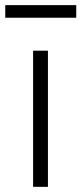

<svg xmlns="http://www.w3.org/2000/svg" viewBox="-60 -725 315 745"><path d="M126 0H68.4V-528.3H126ZM235.8 -656.2H-39.6V-705.1H235.8Z"/></svg>

Font: RobotoCondensed-Light
Style: Light
Weight: 300
Designer: Google
Version: Version 1.200311; 2013